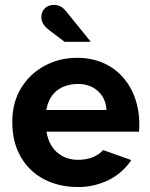

<svg xmlns="http://www.w3.org/2000/svg" viewBox="-20 -742 603 774"><path d="M296.1 12Q216.4 12 156.3 -20.1Q96.2 -52.1 62.9 -111Q29.5 -169.9 29.5 -250.2Q29.5 -329.2 65.2 -387.2Q100.8 -445.1 160.2 -477Q219.6 -508.9 290.8 -508.9Q351.4 -508.9 399.7 -486.6Q447.9 -464.3 481.1 -424Q514.2 -383.7 529.8 -329.2Q545.3 -274.8 540.5 -211.2H167.1Q172.7 -180.1 185.1 -158.6Q197.6 -137.2 214.9 -123.7Q232.2 -110.1 252.4 -103.9Q272.6 -97.7 292.8 -97.7Q329.1 -97.7 355.2 -108.8Q381.2 -119.9 395.8 -137L509.3 -96.7Q472.6 -42.4 415.7 -15.2Q358.7 12 296.1 12ZM166.4 -298.5H409.3Q407.6 -331.1 392.2 -354.5Q376.7 -378 351.7 -390.8Q326.7 -403.6 294.1 -403.6Q265.1 -403.6 238.3 -393.4Q211.5 -383.3 192.9 -360.5Q174.2 -337.7 166.4 -298.5ZM240.6 -573.4 184.1 -616Q161.5 -633.2 154 -646Q146.6 -658.8 146.6 -672.4Q146.6 -693.5 160.3 -707.9Q174.1 -722.2 197.4 -722.2Q214.4 -722.2 226.4 -714.8Q238.3 -707.4 251.3 -690.4L346.1 -573.4Z"/></svg>

Font: Atkinson Hyperlegible Next
Style: Regular
Weight: 400
Designer: Elliott Scott, Megan Eiswerth, Linus Boman, Theodore Petrosky, Letters from Sweden
Foundry: Applied Design Works, Letters from Sweden
Version: Version 2.001